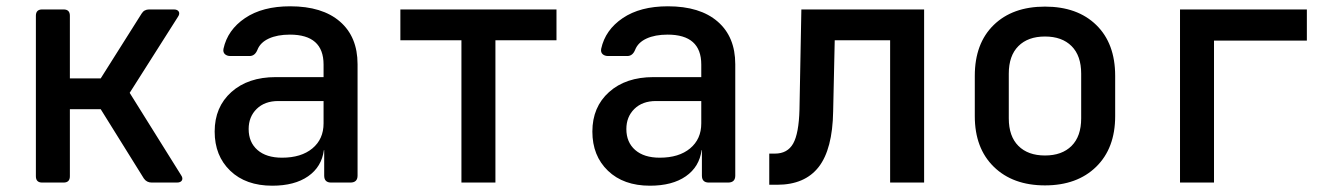

<svg xmlns="http://www.w3.org/2000/svg" viewBox="-20 -580 4240 610"><path d="M114 0Q94 0 94 -20V-530Q94 -550 114 -550H182Q202 -550 202 -530V-331H300L430 -537Q438 -550 454 -550H532Q544 -550 548 -543Q552 -536 545 -526L392 -285L555 -24Q562 -14 558 -7Q554 0 542 0H462Q446 0 437 -13L300 -233H202V-20Q202 0 182 0Z M845 10Q761 10 711.5 -37.5Q662 -85 662 -162Q662 -240 715 -287.5Q768 -335 856 -335H1008V-375Q1008 -470 901 -470Q861 -470 834 -457.5Q807 -445 798 -422Q790 -402 773 -402H712Q701 -402 694.5 -408Q688 -414 690 -425Q703 -485 758.5 -522.5Q814 -560 902 -560Q1004 -560 1060 -511.5Q1116 -463 1116 -376V-22Q1116 0 1093 0H1032Q1010 0 1010 -22V-103H1009Q1002 -50 959 -20Q916 10 845 10ZM876 -79Q937 -79 972.5 -108.5Q1008 -138 1008 -188V-259H864Q821 -259 795.5 -234Q770 -209 770 -170Q770 -128 798 -103.5Q826 -79 876 -79Z M1446 0V-452H1252V-550H1748V-452H1554V0Z M2045 10Q1961 10 1911.5 -37.5Q1862 -85 1862 -162Q1862 -240 1915 -287.5Q1968 -335 2056 -335H2208V-375Q2208 -470 2101 -470Q2061 -470 2034 -457.5Q2007 -445 1998 -422Q1990 -402 1973 -402H1912Q1901 -402 1894.5 -408Q1888 -414 1890 -425Q1903 -485 1958.5 -522.5Q2014 -560 2102 -560Q2204 -560 2260 -511.5Q2316 -463 2316 -376V-22Q2316 0 2293 0H2232Q2210 0 2210 -22V-103H2209Q2202 -50 2159 -20Q2116 10 2045 10ZM2076 -79Q2137 -79 2172.5 -108.5Q2208 -138 2208 -188V-259H2064Q2021 -259 1995.5 -234Q1970 -209 1970 -170Q1970 -128 1998 -103.5Q2026 -79 2076 -79Z M2424 7V-92H2442Q2482 -92 2500 -124Q2518 -156 2520 -232L2526 -550H2916V0H2808V-452H2632L2627 -226Q2625 -106 2581 -49.5Q2537 7 2449 7Z M3300 9Q3198 9 3137.5 -50Q3077 -109 3077 -211V-339Q3077 -442 3137 -500.5Q3197 -559 3300 -559Q3403 -559 3463 -500.5Q3523 -442 3523 -339V-211Q3523 -109 3462.5 -50Q3402 9 3300 9ZM3300 -86Q3354 -86 3384.5 -116.5Q3415 -147 3415 -204V-346Q3415 -403 3384.5 -433.5Q3354 -464 3300 -464Q3246 -464 3215.5 -433.5Q3185 -403 3185 -346V-204Q3185 -147 3215.5 -116.5Q3246 -86 3300 -86Z M3729 0V-550H4132V-451H3837V0Z"/></svg>

Font: Pitagon Sans Mono SemiBold
Style: Regular
Weight: 600
Monospace: yes
Designer: Travis Tran
Foundry: Pitagon
Version: Version 1.001; ttfautohint (v1.8.4.7-5d5b);gftools[0.9.26]